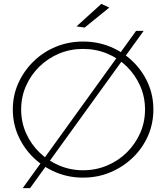

<svg xmlns="http://www.w3.org/2000/svg" viewBox="-20 -914 856 989"><path d="M681 -755H720L135 55H97ZM408 -700Q483 -700 548.5 -673Q614 -646 664 -597.5Q714 -549 742 -486Q770 -423 770 -350Q770 -277 742 -213.5Q714 -150 664 -102Q614 -54 548.5 -26.5Q483 1 408 1Q333 1 267.5 -26.5Q202 -54 152.5 -102Q103 -150 74.5 -213.5Q46 -277 46 -350Q46 -423 74.5 -486Q103 -549 152.5 -597.5Q202 -646 267.5 -673Q333 -700 408 -700ZM408 -662Q342 -662 284.5 -638Q227 -614 183 -571Q139 -528 114 -471.5Q89 -415 89 -350Q89 -285 114 -228.5Q139 -172 183 -129Q227 -86 285 -61.5Q343 -37 408 -37Q474 -37 532 -61.5Q590 -86 633.5 -129Q677 -172 702 -228.5Q727 -285 727 -350Q727 -415 702 -471.5Q677 -528 633.5 -571Q590 -614 532 -638Q474 -662 408 -662ZM502 -894 543 -875 416 -772 374 -778Z"/></svg>

Font: Alexandria ExtraLight
Style: Regular
Weight: 250
Designer: Mohamed Gaber
Foundry: Kief Type Foundry
Version: Version 5.100